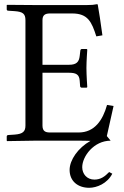

<svg xmlns="http://www.w3.org/2000/svg" viewBox="-20 -669 589 913"><path d="M404 224C440 224 490 204 514 157L499 149C479 170 459 185 429 185C393 185 371 158 371 126C371 75 426 0 506 0L488 -22L520 -165L489 -170C469 -98 430 -39 354 -39H218C196 -39 182 -45 182 -72V-323H309C343 -323 357 -314 359 -285L361 -259C361 -256 364 -252 369 -252H392L395 -255C395 -255 391 -312 391 -346C391 -379 395 -432 395 -432C395 -434 394 -436 391 -436H369C365 -436 362 -432 362 -428L359 -403C356 -375 344 -361 309 -361H182V-573C182 -597 194 -605 218 -605H323C398 -605 416 -565 438 -496L467 -501C462 -542 447 -638 445 -646C445 -648 444 -649 441 -649C424 -646 418 -645 394 -645H142C115 -645 14 -646 14 -646L12 -645V-625C12 -622 13 -618 20 -618L50 -616C88 -613 101 -604 101 -573V-72C101 -44 89 -32 50 -29L20 -27C14 -27 12 -23 12 -20V0L14 2L142 0H355C371 0 391 0 410 1C351 34 311 92 311 139C311 193 351 224 404 224Z"/></svg>

Font: Linux Libertine O C
Style: Regular
Weight: 400
Designer: Philipp H. Poll
Foundry: Philipp H. Poll
Version: Version 4.0.3